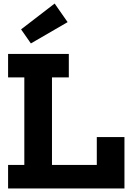

<svg xmlns="http://www.w3.org/2000/svg" viewBox="-20 -1063 739 1083"><path d="M25.6 -626.5V-758.9H368.2V-626.5H273.2V-132.5H582.6V0H25.6V-132.5H117.2V-626.5ZM682 -290V0H526V-290ZM288.2 -1043 361.4 -938.2 154.2 -818 98.9 -897.3Z"/></svg>

Font: Hepta Slab ExtraLight
Style: Regular
Weight: 200
Designer: Michael LaGattuta
Foundry: Michael LaGattuta
Version: Version 1.100